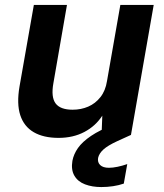

<svg xmlns="http://www.w3.org/2000/svg" viewBox="-20 -546 665 777"><path d="M217 12Q156 12 116.5 -11Q77 -34 62 -80Q47 -126 59 -196L117 -526H251L196 -209Q186 -153 205 -127.5Q224 -102 274 -102Q308 -102 337 -114.5Q366 -127 386.5 -153Q407 -179 413 -218L467 -526H602L510 0H391L394 -78Q367 -36 321.5 -12Q276 12 217 12ZM390 211Q353 211 324 200Q295 189 281 165Q267 141 273 105Q278 78 295.5 53Q313 28 348.5 4Q384 -20 443 -43L492 -63L510 0L455 25Q416 43 398.5 59Q381 75 377 93Q374 111 385.5 122Q397 133 421 133Q436 133 455.5 129Q475 125 495 118L481 197Q461 204 437.5 207.5Q414 211 390 211Z"/></svg>

Font: DM Sans 9pt
Style: Bold Italic
Weight: 700
Italic angle: -10°
Version: Version 4.004;gftools[0.9.30]